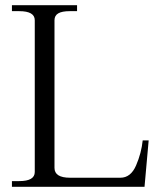

<svg xmlns="http://www.w3.org/2000/svg" viewBox="-20 -720 613 740"><path d="M26 -22H54Q114 -22 114 -57V-642Q114 -677 54 -677H26V-700H277V-677H249Q219 -677 204.5 -668.5Q190 -660 190 -642V-73Q190 -35 250 -35H444Q484 -35 504.5 -82.5Q525 -130 530 -179H553L537 0H26Z"/></svg>

Font: Taviraj Light
Style: Regular
Weight: 300
Designer: Katatrad Team
Foundry: CadsonDemak
Version: Version 1.001